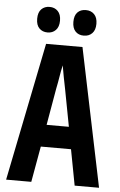

<svg xmlns="http://www.w3.org/2000/svg" viewBox="-60 -947 620 988"><g transform="rotate(5 250.0 -452.5)"><path d="M10 0 154 -714H342L490 0H364L329 -185H173L140 0ZM226 -489 193 -299H308L272 -489Q265 -523 259.5 -552Q254 -581 249 -611Q242 -581 237.5 -552Q233 -523 226 -489ZM343 -773Q316 -773 300 -790Q284 -807 284 -839Q284 -872 300 -888.5Q316 -905 343 -905Q370 -905 386.5 -888Q403 -871 403 -839Q403 -807 386.5 -790Q370 -773 343 -773ZM156 -773Q130 -773 113.5 -789.5Q97 -806 97 -839Q97 -872 113.5 -888.5Q130 -905 156 -905Q182 -905 198.5 -888Q215 -871 215 -839Q215 -807 198.5 -790Q182 -773 156 -773Z"/></g></svg>

Font: Noto Sans Mono ExtraCondensed
Style: Bold
Weight: 700
Width: 2
Designer: Monotype Design Team
Foundry: Monotype Imaging Inc.
Version: Version 2.014